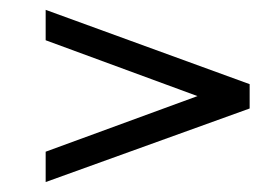

<svg xmlns="http://www.w3.org/2000/svg" viewBox="-20 -429 527 386"><path d="M377 -235.8 71.8 -348.1V-409.2L481.9 -259.8V-210.9L71.8 -63V-124Z"/></svg>

Font: Linear Smooth
Style: Bold
Weight: 700
Designer: Philipp H. Poll, Flanker
Foundry: Philipp H. Poll, reworked by Flanker
Version: Version 1.061 | FøM Fix